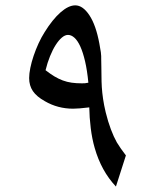

<svg xmlns="http://www.w3.org/2000/svg" viewBox="-20 -662 577 714"><path d="M312 -262.7Q291.5 -260.3 276.6 -259Q261.7 -257.8 252 -257.8Q194.8 -257.8 147 -285.6Q116.2 -302.7 102.3 -323.2Q88.4 -343.8 88.4 -371.6Q88.4 -388.2 92.8 -409.7Q97.2 -431.2 105 -454.3Q112.8 -477.5 123.3 -500.5Q133.8 -523.4 146 -542.5Q175.3 -589.8 205.1 -616Q234.9 -642.1 259.8 -642.1Q288.1 -642.1 312.5 -605.2Q336.9 -568.4 349.6 -499.5Q353 -482.9 355 -468Q356.9 -453.1 356.4 -440.4L356.9 -413.6Q357.4 -396 357.4 -377.4Q357.4 -358.9 358.6 -338.1Q359.9 -317.4 363.3 -294.2Q366.7 -271 373 -244.6Q381.8 -209 392.3 -181.2Q402.8 -153.3 414.6 -132.3Q420.9 -122.1 429.2 -109.9Q437.5 -97.7 448.2 -84L411.1 31.7Q356.4 -26.4 332 -112.3Q322.3 -146 317.4 -185.8Q312.5 -225.6 312 -262.7ZM149.4 -400.9Q167 -387.2 182.4 -377.9Q197.8 -368.7 213.6 -362.8Q229.5 -356.9 246.6 -354.5Q263.7 -352.1 284.7 -352.1Q290.5 -352.1 296.6 -352.5Q302.7 -353 308.6 -354.5Q304.2 -400.4 296.4 -433.8Q288.6 -467.3 278.6 -489.3Q268.6 -511.2 256.8 -521.7Q245.1 -532.2 232.9 -532.2Q221.7 -532.2 210 -522.2Q198.2 -512.2 187 -494.6Q175.8 -477.1 166 -452.9Q156.2 -428.7 149.4 -400.9Z"/></svg>

Font: HM XNiloofar
Style: Regular
Weight: 400
Designer: Hossein Movahhedian
Version: Version 2.8, 2015